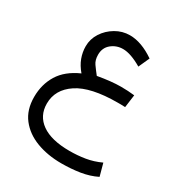

<svg xmlns="http://www.w3.org/2000/svg" viewBox="-190 -625 1018 1086"><g transform="rotate(30 319.0 -82.0)"><path d="M472.7 -362.8Q399.4 -405.8 349.1 -405.8Q306.2 -405.8 273.9 -379.4Q241.7 -353 241.7 -307.6Q241.7 -272.5 257.6 -250Q273.4 -227.5 295.4 -199.7Q383.8 -215.3 445.3 -215.3Q468.3 -215.3 490.2 -214.1Q512.2 -212.9 533.7 -210.4L522.5 -127Q506.3 -127.9 494.1 -127.9Q481.9 -127.9 474.1 -127.9Q298.8 -127.9 213.9 -71.5Q128.9 -15.1 128.9 76.7Q128.9 156.2 191.7 200.7Q254.4 245.1 374 245.1Q424.8 245.1 474.6 237.1Q524.4 229 572.8 206.5L594.7 287.1Q546.4 311 488.8 320.1Q431.2 329.1 368.7 329.1Q279.3 329.1 206.5 301.8Q133.8 274.4 90.8 219.2Q47.9 164.1 47.9 80.1Q47.9 -2 87.2 -65.9Q126.5 -129.9 213.4 -168.5Q184.1 -202.6 170.7 -239Q157.2 -275.4 157.2 -314Q157.2 -361.3 183.3 -401.9Q209.5 -442.4 252.2 -467.5Q294.9 -492.7 344.2 -492.7Q419.4 -492.7 504.9 -434.1Z"/></g></svg>

Font: Vazir WOL
Style: Regular-WOL
Weight: 400
Designer: Saber Rastikerdar
Foundry: Saber Rastikerdar
Version: Version 27.2.2